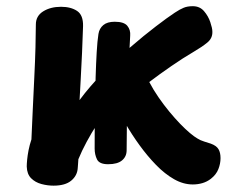

<svg xmlns="http://www.w3.org/2000/svg" viewBox="-20 -575 722 611"><path d="M150.3 15.8Q131.1 15.8 111.7 10.6Q92.3 5.4 79.1 -7.7Q65.9 -20.8 65.1 -45Q65.1 -53.4 66.4 -66.9Q67.7 -80.4 70.9 -97.1Q74.2 -113.7 80 -131.3Q82 -173.3 84.2 -224.8Q86.4 -276.3 89.1 -328.1Q91.7 -379.8 92.9 -424.4Q94.1 -469 94.1 -497.2Q94.1 -524.2 117.4 -538.8Q140.7 -553.4 174.3 -553.4Q205.4 -553.4 225.3 -540.2Q245.1 -527 244.3 -491.9Q243.3 -453.7 241.1 -407.3Q238.9 -360.9 236.7 -319.8Q234.4 -278.8 233.2 -256.6Q266.4 -301.4 308.9 -344.4Q351.4 -387.3 395.1 -425Q438.8 -462.7 476.1 -491.1Q513.3 -519.6 536.3 -534.7Q552.8 -545.6 564.7 -550.4Q576.7 -555.3 593.4 -555.3Q615.8 -555.3 629.3 -539.5Q642.9 -523.7 649.3 -504.3Q655.8 -484.9 655.8 -474.8Q656.8 -453.6 639.9 -439.7Q623 -425.8 597.3 -410.8Q562 -390.1 525.1 -364.6Q488.1 -339.1 455 -314Q468.3 -288.6 484.8 -264.9Q501.2 -241.2 518.9 -219.7Q536.7 -198.2 553.2 -181.1Q569.8 -164 584.1 -151.9Q598.3 -139.9 608.4 -134.2Q616.9 -128.6 630.1 -124.5Q643.3 -120.4 650.8 -117.9Q668.6 -111.4 675.2 -100.5Q681.8 -89.6 681.8 -71.8Q681.8 -54.2 674.9 -36.8Q668.1 -19.3 650.9 -5.9Q638.8 3.4 624.2 7.7Q609.6 12 593.4 12Q563.3 12 533.8 -4.8Q504.2 -21.7 476.7 -50Q449.2 -78.3 424.5 -112.3Q399.8 -146.2 379.6 -181.4Q359.4 -216.7 344 -247.7Q335.1 -240.8 319.9 -222.2Q304.8 -203.6 287.9 -177.9Q271.1 -152.2 255.8 -123.7Q240.4 -95.2 229.4 -68.3Q229.2 -61.9 228.7 -58.1Q228.2 -54.2 228.2 -50.6Q228.2 -46.9 227.4 -40.2Q225.9 -16.1 206.7 -0.2Q187.6 15.8 150.3 15.8ZM324 -52.4Q296.2 -52.4 288.7 -67.8Q281.2 -83.2 281.2 -102.2Q281.2 -124.3 281.4 -161.1Q281.7 -197.9 282.4 -241.8Q283.1 -285.7 284.3 -329.1Q285.6 -372.4 287.7 -408.8Q289.8 -445.2 293.3 -467.1Q296.1 -484.6 308.8 -495.2Q321.4 -505.8 345.2 -505.8Q374.6 -505.8 385.2 -492.8Q395.9 -479.8 394.3 -461.3Q392.8 -436.6 390.7 -393.2Q388.6 -349.8 386.7 -297.7Q384.9 -245.6 383.9 -192.9Q383 -140.2 383 -96.9Q383 -76.8 368.4 -64.6Q353.9 -52.4 324 -52.4Z"/></svg>

Font: Playpen Sans
Style: Regular
Weight: 400
Designer: Laura Meseguer, Veronika Burian, José Scaglione, Kostas Bartsokas, Vera Evstafieva, Tom Grace, Yorlmar Campos
Foundry: TypeTogether
Version: Version 2.000